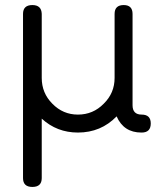

<svg xmlns="http://www.w3.org/2000/svg" viewBox="-20 -524 665 759"><path d="M504 -469C504 -492.3 492.3 -504 469 -504C445 -504 433 -492.3 433 -469V-216C433 -176 418.7 -142 390 -114C362 -85.3 328 -71 288 -71C248.7 -71 215 -85.3 187 -114C159 -142 145 -176 145 -216V-469C144.3 -492.3 132 -504 108 -504C83.3 -504 71 -492.3 71 -469V-291V-216V105V180C71 203.3 83.3 215 108 215C132.7 215 145 203.3 145 180V-55C185 -18.3 232.7 0 288 0C348.7 0 399.7 -21.3 441 -64C459.7 -21.3 492.3 0 539 0H540C564 0 576 -12 576 -36C576 -59.3 564 -71 540 -71C516 -71 504 -83.3 504 -108V-216Z"/></svg>

Font: Semi-Coder
Style: Regular
Weight: 400
Version: 0.1000